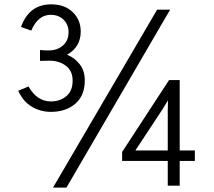

<svg xmlns="http://www.w3.org/2000/svg" viewBox="-20 -809 982 879"><path d="M63.5 -393.6 110.4 -413.1Q149.4 -344.7 212.9 -344.7Q254.9 -344.7 283.7 -368.7Q312.5 -392.6 312.5 -440.4Q312.5 -484.4 281.7 -507.8Q251 -531.2 206.1 -531.2Q173.8 -531.2 163.1 -530.3V-580.1Q179.7 -578.1 203.1 -578.1Q242.2 -578.1 268.1 -600.6Q293.9 -623 293.9 -662.1Q293.9 -696.3 271 -718.8Q248 -741.2 211.9 -741.2Q154.3 -741.2 123 -668.9L76.2 -685.5Q113.3 -789.1 213.9 -789.1Q276.4 -789.1 313 -753.4Q349.6 -717.8 349.6 -665Q349.6 -593.8 287.1 -558.6Q321.3 -544.9 344.7 -515.1Q368.2 -485.4 368.2 -440.4Q368.2 -372.1 325.2 -334.5Q282.2 -296.9 212.9 -296.9Q166 -296.9 126 -320.3Q85.9 -343.8 63.5 -393.6ZM539.1 -113.3 753.9 -442.4H802.7V-120.1H872.1V-72.3H802.7V41H748V-72.3H539.1ZM599.6 -120.1H748V-301.8Q748 -310.5 748.5 -326.7Q749 -342.8 749 -349.6L722.7 -306.6ZM222.7 49.8 699.2 -764.6H758.8L284.2 49.8Z"/></svg>

Font: Gothic A1 Light
Style: Regular
Weight: 300
Version: Version 2.50